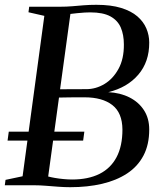

<svg xmlns="http://www.w3.org/2000/svg" viewBox="-32 -771 676 799"><path d="M260 8Q236 8 209.8 6Q183.5 4 158.2 2Q133 0 112.5 0H-12L-9 -22.5L62 -37.5L152.5 -705L86.5 -720L89.5 -743H218.5Q245 -743 268.5 -745Q292 -747 316.2 -749Q340.5 -751 369 -751Q430 -751 472 -738Q514 -725 539.5 -703Q565 -681 577 -652.8Q589 -624.5 589 -594Q589.5 -514 543.5 -460.2Q497.5 -406.5 418.5 -387.5Q468.5 -385 507 -365.5Q545.5 -346 567.2 -312.2Q589 -278.5 589 -232Q589 -169 565 -123.5Q541 -78 496.8 -49Q452.5 -20 392.5 -6Q332.5 8 260 8ZM268 -24Q335 -24 381.8 -47.2Q428.5 -70.5 453 -116.8Q477.5 -163 477.5 -232Q477 -301.5 435.5 -333.8Q394 -366 320 -366Q284 -366 259.5 -365.8Q235 -365.5 213.5 -365L168.5 -36.5Q179.5 -33.5 196.8 -30.5Q214 -27.5 232.8 -25.8Q251.5 -24 268 -24ZM218 -399.5Q240 -399.5 268.5 -399.8Q297 -400 327 -400Q367 -400 402.8 -421.5Q438.5 -443 461.2 -484.5Q484 -526 483.5 -586Q483.5 -626 470.8 -656Q458 -686 427.5 -702.8Q397 -719.5 343.5 -719.5Q335.5 -719.5 320.5 -718.8Q305.5 -718 289.2 -716.2Q273 -714.5 261 -713ZM-0.5 -186 4.5 -223H319L314 -186Z"/></svg>

Font: Merriweather 120pt
Style: Italic
Weight: 400
Italic angle: -7.8°
Version: Version 2.101